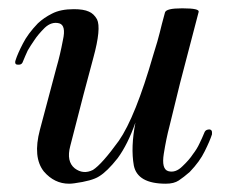

<svg xmlns="http://www.w3.org/2000/svg" viewBox="-20 -443 546 463"><path d="M349.6 -310.5Q306.6 -161.1 266.6 -103.5Q225.6 -46.9 204.1 -33.2Q180.7 -21.5 160.2 -37.1Q139.6 -53.7 149.4 -90.8Q185.5 -232.4 205.1 -303.7Q224.6 -375 213.9 -396.5Q206.1 -410.2 194.3 -415Q181.6 -420.9 158.2 -420.9Q126 -420.9 105.5 -410.2Q85.9 -400.4 71.3 -386.7Q46.9 -361.3 35.2 -337.9Q22.5 -313.5 17.6 -297.9Q16.6 -294.9 16.6 -293Q16.6 -287.1 22.5 -287.1Q31.2 -286.1 34.2 -292Q41 -308.6 46.9 -321.3Q53.7 -333 62.5 -345.7Q71.3 -359.4 87.9 -376Q104.5 -391.6 123 -386.7Q139.6 -381.8 131.8 -346.7Q125 -310.5 116.2 -280.3Q93.8 -196.3 76.2 -129.9Q58.6 -63.5 85.9 -29.3Q111.3 0 146.5 0Q152.3 0 159.2 -1Q202.1 -6.8 218.8 -17.6Q238.3 -29.3 263.7 -61.5Q288.1 -94.7 306.6 -147.5Q294.9 -87.9 302.7 -43.9Q311.5 0 379.9 0Q399.4 0 411.1 -7.8Q422.9 -15.6 437.5 -28.3Q461.9 -53.7 473.6 -78.1Q486.3 -103.5 491.2 -119.1Q491.2 -122.1 491.2 -124Q491.2 -129.9 485.4 -130.9Q476.6 -130.9 473.6 -125Q466.8 -108.4 460.9 -96.7Q455.1 -84 445.3 -71.3Q436.5 -57.6 419.9 -42Q403.3 -25.4 385.7 -30.3Q369.1 -35.2 375 -72.3Q380.9 -109.4 388.7 -138.7Q394.5 -163.1 414.1 -242.2Q434.6 -321.3 459 -414.1Q461.9 -422.9 420.9 -422.9Q418.9 -422.9 418 -422.9Q380.9 -422.9 377.9 -413.1Q369.1 -380.9 365.2 -364.3Q361.3 -347.7 349.6 -310.5Z"/></svg>

Font: Gilchrist
Style: Regular
Weight: 400
Version: 1.0